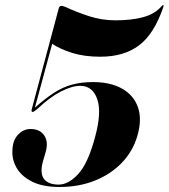

<svg xmlns="http://www.w3.org/2000/svg" viewBox="-20 -735 672 765"><path d="M29.5 -136.5Q30.5 -176 52 -198.5Q73.5 -221 101.5 -221Q138.5 -221 156 -195.8Q173.5 -170.5 162 -129.5L151.5 -93.5Q138 -45 155.2 -22.2Q172.5 0.5 213.5 0.5Q253 0.5 291.8 -41.8Q330.5 -84 358 -186Q386 -287 367.5 -340Q349 -393 299.5 -393Q267 -393 222.8 -370.5Q178.5 -348 129 -301Q114.5 -289 110.5 -289Q104 -289 106 -298L214 -701.5Q216.5 -711.5 224.5 -711.5Q228.5 -711.5 232.8 -710Q237 -708.5 241.5 -707Q284 -687 335 -670.5Q386 -654 440 -654Q505.5 -654 551.8 -667Q598 -680 623.5 -710Q628.5 -715.5 630.5 -714.5Q633 -713.5 631 -707.5Q594.5 -600 534.2 -554.5Q474 -509 379.5 -509Q316.5 -509 268.2 -524Q220 -539 188 -560.5L119 -306Q160.5 -343 195.5 -365.5Q230.5 -388 267.2 -398Q304 -408 350.5 -408Q420 -408 466.5 -381.8Q513 -355.5 529.8 -307.2Q546.5 -259 527 -192.5Q509 -131.5 465 -86Q421 -40.5 357.5 -15.2Q294 10 217.5 10Q150.5 10 108 -11.2Q65.5 -32.5 46.2 -66.2Q27 -100 29.5 -136.5Z"/></svg>

Font: Fraunces 144pt
Style: Bold Italic
Weight: 700
Italic angle: -16°
Version: Version 1.000;[b76b70a41]